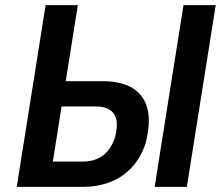

<svg xmlns="http://www.w3.org/2000/svg" viewBox="-20 -725 869 745"><path d="M45 0 157 -705H282L235 -410H380Q448 -410 492 -384.5Q536 -359 551 -307.5Q566 -256 546 -172Q527 -113 490.5 -74.5Q454 -36 406 -18Q358 0 304 0ZM185 -98H301Q348 -98 380 -122Q412 -146 427 -195Q442 -255 422 -283.5Q402 -312 351 -312H219ZM580 0 692 -705H817L705 0Z"/></svg>

Font: Nunito Sans 7pt Condensed
Style: Bold Italic
Weight: 700
Width: 3
Italic angle: -9°
Designer: Vernon Adams
Foundry: Vernon Adams
Version: Version 3.101;gftools[0.9.27]